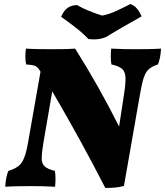

<svg xmlns="http://www.w3.org/2000/svg" viewBox="-20 -919 815 948"><path d="M21 -75Q50 -84 68.5 -97Q87 -110 98.5 -138Q110 -166 119 -218L180 -565Q178 -569 175 -573Q166 -588 153.5 -593.5Q141 -599 109 -601Q102 -634 108 -679Q139 -677 172.5 -676.5Q206 -676 235 -676Q263 -676 294 -676.5Q325 -677 351 -679Q469 -492 568 -294L593 -458Q601 -510 599.5 -538Q598 -566 582 -579.5Q566 -593 530 -601Q527 -619 527 -639.5Q527 -660 529 -679Q563 -677 594.5 -676.5Q626 -676 648 -676Q677 -676 710.5 -676.5Q744 -677 775 -679Q773 -634 760 -601Q732 -592 716 -578.5Q700 -565 690.5 -537.5Q681 -510 672 -458L592 -1Q571 5 549.5 7Q528 9 500 9Q438 -112 372.5 -231Q307 -350 238 -468L195 -218Q186 -166 186 -138Q186 -110 201 -97Q216 -84 251 -75Q254 -57 254 -37Q254 -17 252 3Q218 1 187 0.5Q156 0 133 0Q105 0 71.5 0.5Q38 1 6 3Q8 -42 21 -75ZM417 -726Q386 -758 351 -785Q316 -812 282 -836Q292 -862 310.5 -877.5Q329 -893 360 -894Q386 -879 418 -866Q450 -853 484 -842Q518 -848 556.5 -866Q595 -884 623 -899Q643 -893 657.5 -875Q672 -857 679 -838Q634 -813 588 -786.5Q542 -760 507 -738Q470 -720 417 -726Z"/></svg>

Font: Vollkorn Black
Style: Italic
Weight: 900
Italic angle: -11°
Designer: Friedrich Althausen
Foundry: Friedrich Althausen
Version: Version 5.000; ttfautohint (v1.8.3)